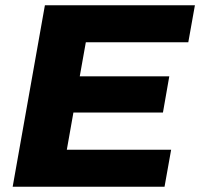

<svg xmlns="http://www.w3.org/2000/svg" viewBox="-20 -707 758 727"><path d="M28 0H603L628 -140H233L258 -281H597L621 -418H282L305 -547H693L718 -687H150Z"/></svg>

Font: Archivo ExtraBold
Style: Italic
Weight: 800
Italic angle: -10°
Designer: Hector Gatti
Foundry: Omnibus-Type
Version: Version 2.001